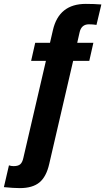

<svg xmlns="http://www.w3.org/2000/svg" viewBox="-45 -749 541 987"><path d="M25 105Q48 105 59 95.5Q70 86 75 63L191 -436H115L136 -529H212L227 -594Q258 -729 396 -729Q437 -729 476 -726L451 -621Q433 -624 412 -624Q373 -624 364 -582L352 -529H435L414 -436H331L208 94Q193 160 157.5 189Q122 218 57 218Q25 218 -25 213L1 101Q12 105 25 105Z"/></svg>

Font: Miedinger
Style: Bold-Italic
Weight: 700
Italic angle: -13°
Version: Version 001.000